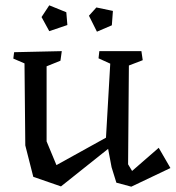

<svg xmlns="http://www.w3.org/2000/svg" viewBox="-20 -685 660 721"><path d="M30 0ZM620 -54 473 16 417 1 399 -57 386 -126 209 15 105 -21 75 -139 72 -447 30 -465 33 -489 212 -493 207 -457 155 -436V-154L192 -65L257 -101L378 -168L394 -446L350 -466L353 -493H511L516 -459L464 -439L461 -68L476 -43L576 -130ZM404 -644 400 -590 344 -566 314 -626 342 -657ZM229 -639 233 -591 165 -568 136 -621 165 -665Z"/></svg>

Font: Underdog
Style: Regular
Weight: 400
Designer: Sergey Steblina
Foundry: Sergey Steblina, Jovanny Lemonad
Version: Version 1.001; ttfautohint (v0.9)